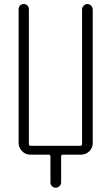

<svg xmlns="http://www.w3.org/2000/svg" viewBox="-20 -750 540 931"><path d="M127 0Q103.5 0 86.9 -17.1Q70.3 -34.2 70.3 -56.6V-705.1Q70.3 -715.8 77.1 -723.1Q84 -730.5 95.2 -730.5Q106.4 -730.5 113.3 -723.1Q120.1 -715.8 120.1 -705.1V-51.8Q120.1 -43 128.9 -43H370.1Q377.9 -43 377.9 -51.8V-704.1Q377.9 -713.9 385.7 -722.2Q393.6 -730.5 403.8 -730.5Q414.1 -730.5 421.9 -722.2Q429.7 -713.9 429.7 -704.1V-56.6Q429.7 -33.2 413.1 -16.6Q396.5 0 373 0H284.2Q276.4 0 276.4 8.8V134.8Q276.4 144.5 268.6 152.3Q260.7 160.2 250 160.2Q240.2 160.2 232.4 153.3Q224.6 146.5 224.6 134.8V8.8Q224.6 0 215.8 0Z"/></svg>

Font: Rounded-X Mgen+ 1mn light
Style: Regular
Weight: 200
Designer: [Source Han Sans]
Ryoko NISHIZUKA  (kana & ideographs); Paul D. Hunt (Latin, Greek & Cyrillic); Wenlong ZHANG  (bopomofo
Version: Version 1.059.20150602